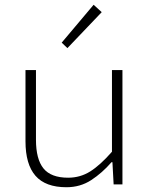

<svg xmlns="http://www.w3.org/2000/svg" viewBox="-20 -774 640 806"><path d="M259 12Q171 12 129 -36Q87 -84 87 -181V-480H131V-187Q131 -106 162.5 -67Q194 -28 266 -28Q317 -28 359 -54.5Q401 -81 450 -137V-480H494V0H457L452 -93H448Q409 -48 363 -18Q317 12 259 12ZM263 -572 239 -595 373 -754 407 -723Z"/></svg>

Font: Source Code Pro ExtraLight Light
Style: Regular
Weight: 300
Monospace: yes
Version: Version 1.018;hotconv 1.0.116;makeotfexe 2.5.65601